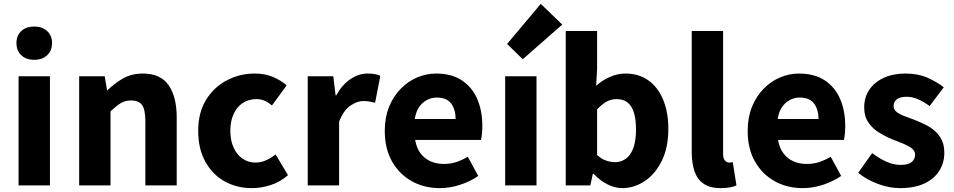

<svg xmlns="http://www.w3.org/2000/svg" viewBox="-20 -958 4931 992"><path d="M76 0V-564H238V0ZM157 -649Q115 -649 90 -672.5Q65 -696 65 -736Q65 -774 90 -797.5Q115 -821 157 -821Q198 -821 223.5 -797.5Q249 -774 249 -736Q249 -696 223.5 -672.5Q198 -649 157 -649Z M389 0V-564H521L533 -492H536Q572 -528 616 -553Q660 -578 718 -578Q810 -578 851.5 -517.5Q893 -457 893 -351V0H731V-330Q731 -393 713.5 -416Q696 -439 658 -439Q626 -439 603 -424.5Q580 -410 551 -383V0Z M1282 14Q1203 14 1140.5 -21Q1078 -56 1041 -122.5Q1004 -189 1004 -282Q1004 -376 1044.5 -442Q1085 -508 1152 -543Q1219 -578 1296 -578Q1348 -578 1389 -561Q1430 -544 1461 -517L1385 -413Q1365 -430 1346 -438Q1327 -446 1306 -446Q1265 -446 1234.5 -426Q1204 -406 1187 -369Q1170 -332 1170 -282Q1170 -233 1187 -195.5Q1204 -158 1233.5 -138Q1263 -118 1300 -118Q1329 -118 1355 -130Q1381 -142 1404 -160L1468 -53Q1427 -17 1377.5 -1.5Q1328 14 1282 14Z M1570 0V-564H1702L1714 -465H1717Q1748 -521 1791 -549.5Q1834 -578 1878 -578Q1902 -578 1917.5 -575Q1933 -572 1945 -566L1918 -427Q1902 -431 1888.5 -433.5Q1875 -436 1857 -436Q1825 -436 1790 -412Q1755 -388 1732 -329V0Z M2253 14Q2172 14 2108 -21.5Q2044 -57 2006 -123Q1968 -189 1968 -282Q1968 -351 1990 -405.5Q2012 -460 2050 -499Q2088 -538 2135.5 -558Q2183 -578 2233 -578Q2313 -578 2366 -543Q2419 -508 2445.5 -447Q2472 -386 2472 -308Q2472 -285 2470 -265.5Q2468 -246 2465 -235H2125Q2132 -193 2153 -165.5Q2174 -138 2204.5 -124.5Q2235 -111 2274 -111Q2307 -111 2336.5 -120.5Q2366 -130 2397 -148L2451 -49Q2409 -20 2356.5 -3Q2304 14 2253 14ZM2123 -343H2334Q2334 -392 2311 -423Q2288 -454 2236 -454Q2210 -454 2186 -441.5Q2162 -429 2145.5 -405Q2129 -381 2123 -343Z M2590 0V-564H2752V0ZM2681 -652 2600 -731 2774 -938 2885 -831Z M3195 14Q3158 14 3119.5 -5Q3081 -24 3047 -60H3043L3030 0H2903V-798H3065V-602L3060 -515Q3093 -544 3132 -561Q3171 -578 3212 -578Q3280 -578 3329.5 -543Q3379 -508 3406 -443.5Q3433 -379 3433 -292Q3433 -195 3399 -126.5Q3365 -58 3310.5 -22Q3256 14 3195 14ZM3158 -120Q3188 -120 3213 -137.5Q3238 -155 3252 -192.5Q3266 -230 3266 -289Q3266 -341 3255.5 -375.5Q3245 -410 3223 -428Q3201 -446 3165 -446Q3138 -446 3114.5 -433Q3091 -420 3065 -393V-157Q3088 -136 3112.5 -128Q3137 -120 3158 -120Z M3704 14Q3648 14 3615 -9Q3582 -32 3568 -74Q3554 -116 3554 -171V-798H3716V-165Q3716 -138 3726 -128Q3736 -118 3746 -118Q3751 -118 3755 -118.5Q3759 -119 3766 -120L3785 0Q3772 6 3752 10Q3732 14 3704 14Z M4128 14Q4047 14 3983 -21.5Q3919 -57 3881 -123Q3843 -189 3843 -282Q3843 -351 3865 -405.5Q3887 -460 3925 -499Q3963 -538 4010.5 -558Q4058 -578 4108 -578Q4188 -578 4241 -543Q4294 -508 4320.5 -447Q4347 -386 4347 -308Q4347 -285 4345 -265.5Q4343 -246 4340 -235H4000Q4007 -193 4028 -165.5Q4049 -138 4079.5 -124.5Q4110 -111 4149 -111Q4182 -111 4211.5 -120.5Q4241 -130 4272 -148L4326 -49Q4284 -20 4231.5 -3Q4179 14 4128 14ZM3998 -343H4209Q4209 -392 4186 -423Q4163 -454 4111 -454Q4085 -454 4061 -441.5Q4037 -429 4020.5 -405Q4004 -381 3998 -343Z M4630 14Q4574 14 4515.5 -8Q4457 -30 4414 -65L4486 -167Q4525 -138 4561 -122Q4597 -106 4633 -106Q4672 -106 4690 -120.5Q4708 -135 4708 -159Q4708 -178 4691.5 -191Q4675 -204 4648.5 -215Q4622 -226 4593 -237Q4558 -251 4524 -271.5Q4490 -292 4467.5 -324Q4445 -356 4445 -403Q4445 -455 4471.5 -494.5Q4498 -534 4546.5 -556Q4595 -578 4659 -578Q4723 -578 4772 -556.5Q4821 -535 4856 -507L4783 -410Q4753 -432 4723.5 -445Q4694 -458 4664 -458Q4630 -458 4613.5 -445Q4597 -432 4597 -410Q4597 -392 4612 -380Q4627 -368 4652 -358.5Q4677 -349 4707 -338Q4734 -327 4761 -314Q4788 -301 4810.5 -281Q4833 -261 4846 -234Q4859 -207 4859 -168Q4859 -117 4833 -75.5Q4807 -34 4756 -10Q4705 14 4630 14Z"/></svg>

Font: Noto Sans SC Thin ExtraBold
Style: Regular
Weight: 800
Version: Version 2.004-H2;hotconv 1.0.118;makeotfexe 2.5.65603